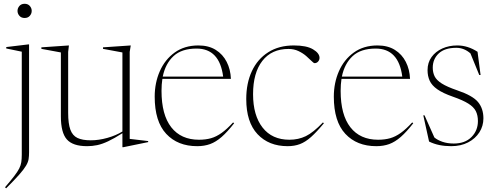

<svg xmlns="http://www.w3.org/2000/svg" viewBox="-20 -762 2614 1014"><path d="M110 -667Q92.5 -667 82.5 -678.5Q72.5 -690 72.5 -704.5Q72.5 -719 82.5 -730.5Q92.5 -742 110 -742Q127.5 -742 137.5 -730.5Q147.5 -719 147.5 -704.5Q147.5 -690 137.5 -678.5Q127.5 -667 110 -667ZM95 -489 13 -506V-513.5L129.5 -527.5H133.5V42.5Q133.5 62.5 131 78.5Q128.5 94.5 117.2 113.5Q106 132.5 81.5 160.2Q57 188 12.5 232.5L6.5 227Q37.5 191 55.2 167.8Q73 144.5 81.5 127.8Q90 111 92.5 94.2Q95 77.5 95 54.5Z M340 -165.5Q340 -109 351.5 -77.5Q363 -46 389 -33.5Q415 -21 459 -21Q502 -21 547.2 -33.8Q592.5 -46.5 626.5 -67.5V-485L524 -504V-512L670.5 -522L665 -488V-28.5L762.5 -17V-11.5L631 15.5H626.5V-58.5Q582.5 -30.5 551 -15.8Q519.5 -1 493.2 4.5Q467 10 440 10Q364.5 10 333 -25.8Q301.5 -61.5 301.5 -147.5V-485L198.5 -504V-512L344 -522L340 -488Z M1028 -522Q1082 -522 1119.5 -498.5Q1157 -475 1177.2 -435.2Q1197.5 -395.5 1199.5 -345.5H837.5Q833 -316 833 -282Q833 -155.5 884.5 -89.8Q936 -24 1031 -24Q1066 -24 1094.2 -32Q1122.5 -40 1150.5 -60Q1178.5 -80 1211 -115.5L1216.5 -111Q1181 -65.5 1150.8 -39Q1120.5 -12.5 1089.8 -1.2Q1059 10 1021.5 10Q918.5 10 857.8 -55.2Q797 -120.5 797 -251.5Q797 -324.5 824 -386Q851 -447.5 902.8 -484.8Q954.5 -522 1028 -522ZM1018 -505.5Q939.5 -505.5 896.5 -465.8Q853.5 -426 839.5 -357.5H1158.5Q1139.5 -505.5 1018 -505.5Z M1532 -522Q1599 -522 1633.2 -501.5Q1667.5 -481 1667.5 -456.5Q1667.5 -445.5 1660 -437Q1652.5 -428.5 1641.5 -428.5Q1636.5 -428.5 1625.5 -439.8Q1614.5 -451 1597.2 -466Q1580 -481 1556.5 -492.2Q1533 -503.5 1503.5 -503.5Q1414.5 -503.5 1365.5 -440.5Q1316.5 -377.5 1316.5 -264.5Q1316.5 -152.5 1366.8 -88.2Q1417 -24 1508.5 -24Q1556 -24 1595.2 -43Q1634.5 -62 1685.5 -115.5L1690.5 -111Q1652.5 -65 1622.8 -38.5Q1593 -12 1564 -1Q1535 10 1499 10Q1399.5 10 1340 -53.5Q1280.5 -117 1280.5 -239Q1280.5 -322.5 1310.2 -386.2Q1340 -450 1396.5 -486Q1453 -522 1532 -522Z M1974 -522Q2028 -522 2065.5 -498.5Q2103 -475 2123.2 -435.2Q2143.5 -395.5 2145.5 -345.5H1783.5Q1779 -316 1779 -282Q1779 -155.5 1830.5 -89.8Q1882 -24 1977 -24Q2012 -24 2040.2 -32Q2068.5 -40 2096.5 -60Q2124.5 -80 2157 -115.5L2162.5 -111Q2127 -65.5 2096.8 -39Q2066.5 -12.5 2035.8 -1.2Q2005 10 1967.5 10Q1864.5 10 1803.8 -55.2Q1743 -120.5 1743 -251.5Q1743 -324.5 1770 -386Q1797 -447.5 1848.8 -484.8Q1900.5 -522 1974 -522ZM1964 -505.5Q1885.5 -505.5 1842.5 -465.8Q1799.5 -426 1785.5 -357.5H2104.5Q2085.5 -505.5 1964 -505.5Z M2395 -522Q2450.5 -522 2502 -488.5L2518 -366H2511L2464.5 -480Q2431 -509.5 2390 -509.5Q2328.5 -509.5 2297 -479.8Q2265.5 -450 2265.5 -404.5Q2265.5 -379.5 2275.2 -359.2Q2285 -339 2312.8 -321.2Q2340.5 -303.5 2394.5 -285Q2476 -257.5 2504.5 -223.2Q2533 -189 2533 -137Q2533 -96.5 2511.8 -63.2Q2490.5 -30 2452.2 -10Q2414 10 2362.5 10Q2329.5 10 2300.2 4Q2271 -2 2246 -14.5L2215.5 -153H2222L2274 -36Q2290 -22.5 2316.5 -13.2Q2343 -4 2376.5 -4Q2436 -4 2470 -38.2Q2504 -72.5 2504 -122.5Q2504 -153 2493 -175Q2482 -197 2453.2 -215Q2424.5 -233 2371.5 -251.5Q2318.5 -270 2289.5 -290.5Q2260.5 -311 2249.2 -335.8Q2238 -360.5 2238 -391.5Q2238 -431.5 2259.2 -460.8Q2280.5 -490 2316 -506Q2351.5 -522 2395 -522Z"/></svg>

Font: Newsreader 72pt ExtraLight
Style: Regular
Weight: 275
Designer: Hugues Gentile
Foundry: Production Type
Version: Version 1.003; ttfautohint (v1.8.3)